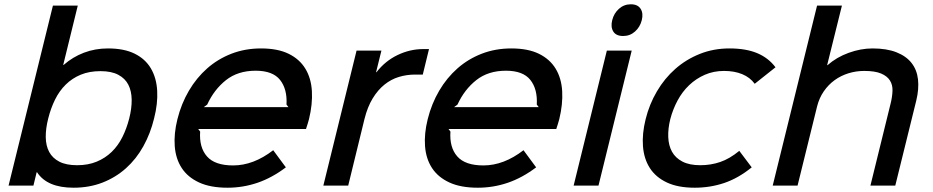

<svg xmlns="http://www.w3.org/2000/svg" viewBox="-20 -866 4352 896"><path d="M699 -313Q682 -243 649 -183.5Q616 -124 568 -81Q520 -38 458.5 -14Q397 10 323 10Q200 10 153 -62H151L136 0H20L227 -840H343L275 -563H277Q319 -600 371.5 -620Q424 -640 484 -640Q559 -640 608.5 -615.5Q658 -591 684 -547Q710 -503 713.5 -443Q717 -383 699 -313ZM583 -313Q595 -360 594.5 -400.5Q594 -441 579 -470.5Q564 -500 532 -517Q500 -534 449 -534Q397 -534 357 -517.5Q317 -501 287 -471.5Q257 -442 237 -401.5Q217 -361 205 -313Q193 -266 193.5 -226Q194 -186 209.5 -157Q225 -128 257 -111.5Q289 -95 340 -95Q391 -95 431 -111.5Q471 -128 501 -157Q531 -186 551 -226Q571 -266 583 -313Z M1422 -310Q1419 -299 1415.5 -287.5Q1412 -276 1408 -264H905L914 -252Q909 -178 946 -136Q983 -94 1068 -94Q1163 -94 1255 -165L1314 -85Q1249 -36 1181.5 -13Q1114 10 1042 10Q962 10 909 -14.5Q856 -39 828 -82Q800 -125 795.5 -183.5Q791 -242 808 -310Q826 -382 861.5 -442.5Q897 -503 947 -547Q997 -591 1060.5 -615.5Q1124 -640 1198 -640Q1276 -640 1327 -615Q1378 -590 1405 -545.5Q1432 -501 1435.5 -440.5Q1439 -380 1422 -310ZM1326 -366 1317 -378Q1321 -450 1287 -493Q1253 -536 1173 -536Q1090 -536 1034.5 -492Q979 -448 947 -378L931 -366Z M1953 -518H1917Q1878 -518 1841.5 -507Q1805 -496 1774 -471Q1743 -446 1719 -406.5Q1695 -367 1681 -311L1605 0H1489L1644 -630H1760L1735 -529H1737Q1777 -581 1835 -609Q1893 -637 1955 -637H1982Z M2590 -310Q2587 -299 2583.5 -287.5Q2580 -276 2576 -264H2073L2082 -252Q2077 -178 2114 -136Q2151 -94 2236 -94Q2331 -94 2423 -165L2482 -85Q2417 -36 2349.5 -13Q2282 10 2210 10Q2130 10 2077 -14.5Q2024 -39 1996 -82Q1968 -125 1963.5 -183.5Q1959 -242 1976 -310Q1994 -382 2029.5 -442.5Q2065 -503 2115 -547Q2165 -591 2228.5 -615.5Q2292 -640 2366 -640Q2444 -640 2495 -615Q2546 -590 2573 -545.5Q2600 -501 2603.5 -440.5Q2607 -380 2590 -310ZM2494 -366 2485 -378Q2489 -450 2455 -493Q2421 -536 2341 -536Q2258 -536 2202.5 -492Q2147 -448 2115 -378L2099 -366Z M2975 -772Q2967 -740 2943.5 -719Q2920 -698 2888 -698Q2855 -698 2842 -719Q2829 -740 2837 -772Q2845 -804 2868.5 -825Q2892 -846 2924 -846Q2956 -846 2969.5 -825Q2983 -804 2975 -772ZM2773 0H2657L2812 -630H2928Z M3488 -85Q3425 -34 3359.5 -12Q3294 10 3222 10Q3144 10 3092 -14.5Q3040 -39 3012.5 -82Q2985 -125 2980.5 -183.5Q2976 -242 2993 -310Q3010 -379 3045.5 -439.5Q3081 -500 3131.5 -544.5Q3182 -589 3246 -614.5Q3310 -640 3384 -640Q3461 -640 3513.5 -618Q3566 -596 3599 -552L3502 -475Q3480 -505 3443.5 -520Q3407 -535 3359 -535Q3310 -535 3269 -517Q3228 -499 3196 -468.5Q3164 -438 3142 -397Q3120 -356 3108 -310Q3097 -266 3098.5 -226.5Q3100 -187 3116 -158Q3132 -129 3164.5 -112Q3197 -95 3248 -95Q3297 -95 3341 -110Q3385 -125 3430 -162Z M4256 -397 4158 0H4042L4136 -382Q4144 -414 4145 -442Q4146 -470 4133 -490.5Q4120 -511 4091.5 -523Q4063 -535 4013 -535Q3975 -535 3939.5 -524Q3904 -513 3875 -492Q3846 -471 3824.5 -440Q3803 -409 3793 -369L3702 0H3586L3793 -840H3909L3840 -562H3842Q3884 -599 3940.5 -619.5Q3997 -640 4052 -640Q4118 -640 4163.5 -622Q4209 -604 4234 -572Q4259 -540 4264 -495.5Q4269 -451 4256 -397Z"/></svg>

Font: TypoPRO Sinkin Sans
Style: 500 Medium Italic
Weight: 500
Italic angle: -112°
Designer: Keith Bates
Foundry: K-Type
Version: Sinkin Sans (version 1.0)  by Keith Bates   •   © 2014   www